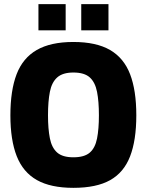

<svg xmlns="http://www.w3.org/2000/svg" viewBox="-20 -892 706 924"><path d="M333 12Q224 12 157.5 -25.5Q91 -63 60.5 -140.5Q30 -218 30 -337Q30 -457 60 -535Q90 -613 157 -651.5Q224 -690 333 -690Q443 -690 509.5 -651.5Q576 -613 606 -535Q636 -457 636 -337Q636 -217 606 -139.5Q576 -62 510 -25Q444 12 333 12ZM333 -135Q386 -135 412 -157.5Q438 -180 447 -225.5Q456 -271 456 -337Q456 -404 447 -450Q438 -496 412 -519.5Q386 -543 333 -543Q282 -543 255.5 -519.5Q229 -496 220 -450Q211 -404 211 -337Q211 -272 220 -226.5Q229 -181 255 -158Q281 -135 333 -135ZM371 -746V-872H502V-746ZM165 -746V-872H296V-746Z"/></svg>

Font: Cairo Play Black
Style: Regular
Weight: 900
Version: Version 3.119